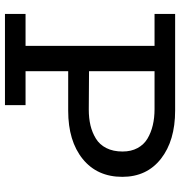

<svg xmlns="http://www.w3.org/2000/svg" viewBox="4 -730 726 774"><g transform="rotate(90 367.0 -343.0)"><path d="M425.8 -686Q546.9 -686 619.9 -628.9Q692.9 -571.8 692.9 -473.1Q692.9 -371.6 620.6 -313.2Q548.3 -254.9 426.8 -254.9H267.1V-83H403.8V0H36.1V-83H165V-603H36.1V-686ZM421.9 -337.9Q456.5 -337.9 485.4 -344.7Q514.2 -351.6 538.6 -366.5Q563 -381.3 576.9 -408.7Q590.8 -436 590.8 -474.1Q590.8 -508.8 576.9 -534.4Q563 -560.1 538.8 -574.5Q514.6 -588.9 484.9 -595.9Q455.1 -603 419.9 -603H267.1V-338.9Z"/></g></svg>

Font: BioRhyme
Style: Regular
Weight: 400
Designer: Aoife Mooney
Foundry: Aoife Mooney Type
Version: Version 1.500;PS 001.500;hotconv 1.0.88;makeotf.lib2.5.64775